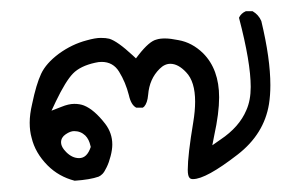

<svg xmlns="http://www.w3.org/2000/svg" viewBox="-20 -170 540 344"><path d="M420.4 -149.9Q411.6 -146 408.2 -138.2Q429.2 -58.1 429.2 -14.2Q429.2 9.8 421.4 27.3Q408.7 57.6 375 80.1L360.4 90.3L363.8 72.8Q372.6 32.7 372.6 4.4Q372.6 -45.9 343.8 -74.7Q324.2 -93.8 299.8 -98.1Q285.2 -101.1 275.6 -101.1Q266.1 -101.1 260.3 -99.1Q247.6 -96.2 228.5 -71.8L223.6 -65.4L217.8 -70.8Q190.4 -96.2 175.8 -100.6Q169.9 -102.1 160.4 -102.1Q150.9 -102.1 135.3 -97.7Q108.9 -90.8 85.4 -73.7Q62.5 -56.6 53.7 -37.8Q44.9 -19 37.6 16.1Q33.2 34.7 33.2 49.8Q33.2 64.9 36.6 76.7Q43 104 65.4 126.5Q85.4 146.5 113.8 153.8Q141.6 151.9 156.7 146.5Q160.2 145 163.6 141.6Q167 138.2 171.1 129.6Q175.3 121.1 178.2 109.6Q181.2 98.1 181.2 88.9Q181.2 68.4 168.5 51.8Q148.9 26.4 130.4 19Q123 16.1 113 16.1Q103 16.1 89.8 21.5L72.3 28.3L80.1 11.7Q97.7 -24.9 110.8 -38.3Q124 -51.8 150.4 -57.6Q156.7 -59.1 162.1 -59.1Q182.6 -59.1 193.4 -41.5Q205.1 -22.5 210.9 0.5Q214.8 18.1 224.1 22.9H235.8L238.3 21Q244.1 14.6 245.4 0Q246.6 -14.6 251.7 -26.1Q256.8 -37.6 265.9 -46.6Q274.9 -55.7 285.2 -55.7Q299.3 -55.7 313.5 -40.5Q329.6 -23.9 329.6 12.2Q329.6 28.8 326.2 49.3Q316.4 107.9 316.4 134.3Q316.4 145.5 319.8 148.9Q321.8 150.9 325.7 150.9Q349.1 150.9 405.8 106.9Q453.1 70.3 461.9 16.6Q464.4 1 464.4 -17.6Q464.4 -64.9 448.2 -132.3Q443.4 -143.6 432.6 -149.9ZM121.6 113.3Q109.4 113.3 98.6 102.5L94.7 98.1Q89.4 91.3 89.4 85Q89.4 76.2 97.7 70.6Q106 64.9 112.8 64.9Q124.5 64.9 132.8 72.8Q139.6 79.6 142.1 91.3L142.6 93.3Q139.2 103.5 134 108.4Q128.9 113.3 121.6 113.3Z"/></svg>

Font: Bakudai
Style: ExtraLight
Weight: 200
Version: Version 1.48